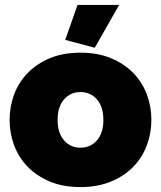

<svg xmlns="http://www.w3.org/2000/svg" viewBox="-20 -750 654 780"><path d="M307 10Q236 10 182.5 -12.5Q129 -35 92.5 -72.5Q56 -110 37.5 -159.5Q19 -209 19 -263Q19 -317 37.5 -366.5Q56 -416 92.5 -453.5Q129 -491 182.5 -513.5Q236 -536 307 -536Q377 -536 431 -513.5Q485 -491 521.5 -453.5Q558 -416 576.5 -366.5Q595 -317 595 -263Q595 -209 576.5 -159.5Q558 -110 521.5 -72.5Q485 -35 431 -12.5Q377 10 307 10ZM214 -263Q214 -210 240 -180Q266 -150 307 -150Q348 -150 374 -180Q400 -210 400 -263Q400 -316 374 -346Q348 -376 307 -376Q266 -376 240 -346Q214 -316 214 -263ZM365 -556 245 -588 295 -730H464Z"/></svg>

Font: Raleway
Style: Heavy
Weight: 900
Designer: Matt McInerney, Pablo Impallari, Rodrigo Fuenzalida
Foundry: Matt McInerney, Pablo Impallari, Rodrigo Fuenzalida
Version: Version 2.001; ttfautohint (v0.8) -G 200 -r 50